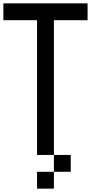

<svg xmlns="http://www.w3.org/2000/svg" viewBox="-20 -920 640 1140"><path d="M0 -800V-900H500V-800H300V0H200V-800ZM200 200V100H300V200ZM300 0H400V100H300Z"/></svg>

Font: Galmuri9 Regular
Style: Regular
Weight: 400
Designer: Lee Minseo (quiple)
Version: Version 2.399;hotconv 1.1.1;makeotfexe 2.6.0 DEVELOPMENT